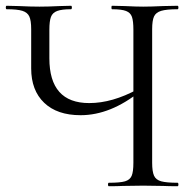

<svg xmlns="http://www.w3.org/2000/svg" viewBox="-24 -645 671 665"><path d="M364 -613Q362 -613 362 -619Q362 -625 364 -625L408 -624Q448 -622 472 -622Q499 -622 541 -624L591 -625Q594 -625 594 -619Q594 -613 591 -613Q553 -613 534.5 -607.5Q516 -602 509.5 -588Q503 -574 503 -544V-81Q503 -51 509.5 -36.5Q516 -22 534.5 -17Q553 -12 591 -12Q594 -12 594 -6Q594 0 591 0Q560 0 541 -1L472 -2L401 -1Q384 0 353 0Q350 0 350 -6Q350 -12 353 -12Q392 -12 409 -17Q426 -22 432 -36Q438 -50 438 -81V-542Q438 -572 433 -586.5Q428 -601 412.5 -607Q397 -613 364 -613ZM255 -246Q174 -246 129 -289Q84 -332 84 -408V-544Q84 -574 77.5 -588Q71 -602 53.5 -607.5Q36 -613 -1 -613Q-4 -613 -4 -619Q-4 -625 -1 -625L41 -624Q81 -622 113 -622Q143 -622 183 -624L222 -625Q225 -625 225 -619Q225 -613 222 -613Q190 -613 174 -607Q158 -601 152.5 -586.5Q147 -572 147 -542V-443Q147 -288 285 -288Q365 -288 453 -336L462 -329Q359 -246 255 -246Z"/></svg>

Font: Cormorant Infant
Style: Regular
Weight: 400
Designer: Christian Thalmann (Catharsis Fonts)
Foundry: Catharsis Fonts
Version: Version 4.000